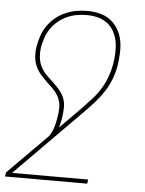

<svg xmlns="http://www.w3.org/2000/svg" viewBox="-73 -571 626 829"><g transform="rotate(5 240.0 -156.5)"><path d="M336 215H-20L-17 197L154 25Q167 6 173.5 -14.5Q180 -35 183 -56H203Q201 -46 199 -36Q197 -26 194 -16L285 -108Q306 -130 326.5 -152.5Q347 -175 362.5 -200.5Q378 -226 388 -253.5Q398 -281 403 -309V-310Q407 -334 408 -358.5Q409 -383 405 -406Q401 -429 390 -449.5Q379 -470 361 -484Q343 -498 320 -504Q297 -510 273 -510Q251 -510 229.5 -506.5Q208 -503 187.5 -494Q167 -485 148.5 -470Q130 -455 117 -436Q104 -417 97 -396Q90 -375 86 -354Q83 -332 85 -311.5Q87 -291 95.5 -273Q104 -255 117.5 -240.5Q131 -226 146 -213L147 -212Q162 -198 176.5 -182Q191 -166 199.5 -146Q208 -126 207.5 -102.5Q207 -79 203 -56H183Q187 -78 187.5 -99Q188 -120 180.5 -138.5Q173 -157 160 -172Q147 -187 132 -200L131 -201Q115 -216 100.5 -232Q86 -248 76.5 -267.5Q67 -287 65 -310Q63 -333 67 -357Q71 -380 79 -403.5Q87 -427 101.5 -447.5Q116 -468 135.5 -484Q155 -500 178.5 -510Q202 -520 225.5 -524Q249 -528 273 -528Q300 -528 326 -521.5Q352 -515 372 -500Q392 -485 405.5 -462.5Q419 -440 424 -414.5Q429 -389 428 -361.5Q427 -334 423 -307Q418 -277 407.5 -248Q397 -219 380 -192.5Q363 -166 342 -142Q321 -118 298 -95L9 197H339Z"/></g></svg>

Font: Iosevka Term Curly Thin
Style: Italic
Weight: 100
Italic angle: -9°
Designer: Belleve Invis
Foundry: Belleve Invis
Version: Version 32.3.0